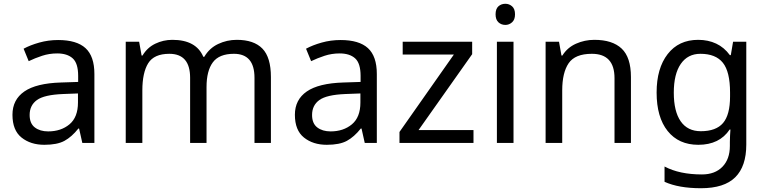

<svg xmlns="http://www.w3.org/2000/svg" viewBox="-20 -757 4058 1017"><path d="M288 -545Q386 -545 433 -502Q480 -459 480 -365V0H416L399 -76H395Q360 -32 321.5 -11Q283 10 215 10Q142 10 94 -28.5Q46 -67 46 -149Q46 -229 109 -272.5Q172 -316 303 -320L394 -323V-355Q394 -422 365 -448Q336 -474 283 -474Q241 -474 203 -461.5Q165 -449 132 -433L105 -499Q140 -518 188 -531.5Q236 -545 288 -545ZM314 -259Q214 -255 175.5 -227Q137 -199 137 -148Q137 -103 164.5 -82Q192 -61 235 -61Q303 -61 348 -98.5Q393 -136 393 -214V-262Z M1234 -546Q1325 -546 1370 -499.5Q1415 -453 1415 -349V0H1328V-345Q1328 -472 1219 -472Q1141 -472 1107.5 -427Q1074 -382 1074 -296V0H987V-345Q987 -472 877 -472Q796 -472 765 -422Q734 -372 734 -278V0H646V-536H717L730 -463H735Q760 -505 802.5 -525.5Q845 -546 893 -546Q1019 -546 1057 -456H1062Q1089 -502 1135.5 -524Q1182 -546 1234 -546Z M1784 -545Q1882 -545 1929 -502Q1976 -459 1976 -365V0H1912L1895 -76H1891Q1856 -32 1817.5 -11Q1779 10 1711 10Q1638 10 1590 -28.5Q1542 -67 1542 -149Q1542 -229 1605 -272.5Q1668 -316 1799 -320L1890 -323V-355Q1890 -422 1861 -448Q1832 -474 1779 -474Q1737 -474 1699 -461.5Q1661 -449 1628 -433L1601 -499Q1636 -518 1684 -531.5Q1732 -545 1784 -545ZM1810 -259Q1710 -255 1671.5 -227Q1633 -199 1633 -148Q1633 -103 1660.5 -82Q1688 -61 1731 -61Q1799 -61 1844 -98.5Q1889 -136 1889 -214V-262Z M2488 0H2096V-58L2384 -468H2113V-536H2481V-470L2197 -68H2488Z M2657 -737Q2677 -737 2692.5 -723.5Q2708 -710 2708 -681Q2708 -653 2692.5 -639Q2677 -625 2657 -625Q2635 -625 2620 -639Q2605 -653 2605 -681Q2605 -710 2620 -723.5Q2635 -737 2657 -737ZM2700 -536V0H2612V-536Z M3128 -546Q3224 -546 3273 -499.5Q3322 -453 3322 -349V0H3235V-343Q3235 -472 3115 -472Q3026 -472 2992 -422Q2958 -372 2958 -278V0H2870V-536H2941L2954 -463H2959Q2985 -505 3031 -525.5Q3077 -546 3128 -546Z M3678 -546Q3731 -546 3773.5 -526Q3816 -506 3846 -465H3851L3863 -536H3933V9Q3933 124 3874.5 182Q3816 240 3693 240Q3575 240 3500 206V125Q3579 167 3698 167Q3767 167 3806.5 126.5Q3846 86 3846 16V-5Q3846 -17 3847 -39.5Q3848 -62 3849 -71H3845Q3791 10 3679 10Q3575 10 3516.5 -63Q3458 -136 3458 -267Q3458 -395 3516.5 -470.5Q3575 -546 3678 -546ZM3690 -472Q3623 -472 3586 -418.5Q3549 -365 3549 -266Q3549 -167 3585.5 -114.5Q3622 -62 3692 -62Q3773 -62 3810 -105.5Q3847 -149 3847 -246V-267Q3847 -377 3809 -424.5Q3771 -472 3690 -472Z"/></svg>

Font: Noto Sans PhagsPa
Style: Regular
Weight: 400
Designer: Monotype Design Team
Foundry: Monotype Imaging Inc.
Version: Version 2.004; ttfautohint (v1.8.4.7-5d5b)